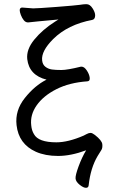

<svg xmlns="http://www.w3.org/2000/svg" viewBox="-20 -732 540 916"><path d="M403 152Q402 164 390 164Q378 164 360 149.5Q342 135 340.5 120Q339 105 355 61.5Q371 18 391 -15Q318 12 257 12Q196 12 151 -8Q69 -45 59 -135Q51 -205 98.5 -264.5Q146 -324 202 -352Q119 -373 110 -450Q105 -496 144 -543.5Q183 -591 243 -629L259 -639Q137 -628 114 -625Q102 -625 93.5 -635.5Q85 -646 79.5 -660.5Q74 -675 74 -684Q75 -696 86 -696L138 -692Q159 -692 250 -699Q341 -706 361 -709Q379 -712 390 -712H393Q409 -712 421.5 -692.5Q434 -673 434 -659Q434 -640 420 -637Q304 -615 234 -546Q176 -488 181 -444Q183 -424 196.5 -413.5Q210 -403 227.5 -400.5Q245 -398 273 -398Q301 -398 366 -414H369Q382 -414 394 -396Q406 -378 408 -361.5Q410 -345 397 -344Q311 -338 249 -306.5Q187 -275 155 -229.5Q123 -184 129 -134Q131 -110 142 -92Q163 -53 249 -53Q305 -53 379 -85Q383 -87 393.5 -92.5Q404 -98 412 -98Q420 -98 433 -88Q466 -62 468 -44.5Q470 -27 464 -17Q458 -7 446 12Q412 69 403 152Z"/></svg>

Font: LXGW WenKai Mono TC
Style: Regular
Weight: 400
Designer: LXGW / Fontworks Inc.
Foundry: LXGW / Fontworks Inc.
Version: Version 1.330